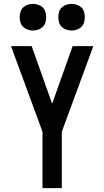

<svg xmlns="http://www.w3.org/2000/svg" viewBox="-20 -974 540 994"><path d="M200 0V-292L37 -735H144L250 -437L356 -735H463L300 -292V0ZM351 -816Q337 -816 323.5 -820.5Q310 -825 300 -834.5Q290 -844 286 -857.5Q282 -871 282 -885Q282 -899 286 -912.5Q290 -926 300 -935.5Q310 -945 323.5 -949.5Q337 -954 351 -954Q364 -954 377.5 -949.5Q391 -945 401 -935.5Q411 -926 415 -912.5Q419 -899 419 -885Q419 -871 415 -857.5Q411 -844 401 -834.5Q391 -825 377.5 -820.5Q364 -816 351 -816ZM151 -816Q137 -816 123.5 -820.5Q110 -825 100 -834.5Q90 -844 86 -857.5Q82 -871 82 -885Q82 -899 86 -912.5Q90 -926 100 -935.5Q110 -945 123.5 -949.5Q137 -954 151 -954Q164 -954 177.5 -949.5Q191 -945 201 -935.5Q211 -926 215 -912.5Q219 -899 219 -885Q219 -871 215 -857.5Q211 -844 201 -834.5Q191 -825 177.5 -820.5Q164 -816 151 -816Z"/></svg>

Font: Iosevka Custom Semibold
Style: Regular
Weight: 600
Designer: Belleve Invis
Foundry: Belleve Invis
Version: Version 27.0.2; ttfautohint (v1.8.4)